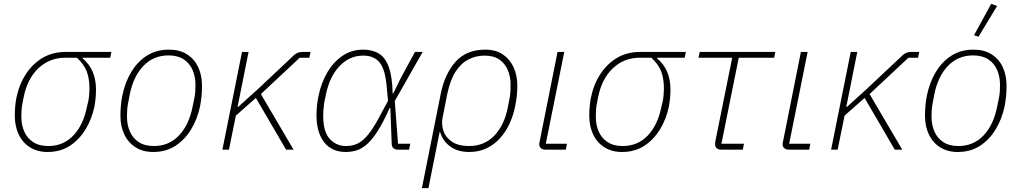

<svg xmlns="http://www.w3.org/2000/svg" viewBox="-20 -778 5309 998"><path d="M553 -478H410V-474Q444 -446 461.5 -405.5Q479 -365 479 -313Q479 -291 477 -269Q475 -247 471 -225Q458 -161 425.5 -107Q393 -53 343.5 -20.5Q294 12 227 12Q174 12 135.5 -12.5Q97 -37 77 -79.5Q57 -122 57 -176Q57 -200 59 -223.5Q61 -247 65 -268Q79 -338 114 -392Q149 -446 201 -477Q253 -508 321 -508H559ZM380 -478H320Q238 -478 180 -423.5Q122 -369 103 -273L96 -237Q93 -222 92 -205.5Q91 -189 91 -171Q91 -129 106 -94.5Q121 -60 152 -39.5Q183 -19 231 -19Q309 -19 361 -73.5Q413 -128 432 -223L439 -253Q442 -268 443.5 -285.5Q445 -303 445 -318Q445 -369 431 -406Q417 -443 380 -478Z M776 12Q723 12 684.5 -12.5Q646 -37 626 -79.5Q606 -122 606 -176Q606 -204 608.5 -230.5Q611 -257 616 -282Q630 -350 662.5 -404Q695 -458 744 -489Q793 -520 859 -520Q913 -520 951.5 -496Q990 -472 1010 -429.5Q1030 -387 1030 -332Q1030 -305 1027.5 -278Q1025 -251 1020 -226Q1006 -159 973 -105Q940 -51 891 -19.5Q842 12 776 12ZM780 -19Q858 -19 910 -73.5Q962 -128 981 -223L991 -272Q994 -287 995 -303.5Q996 -320 996 -337Q996 -379 981 -414Q966 -449 935 -469.5Q904 -490 856 -490Q778 -490 725.5 -435.5Q673 -381 654 -285L645 -237Q642 -222 641 -205.5Q640 -189 640 -171Q640 -129 655 -94.5Q670 -60 701 -39.5Q732 -19 780 -19Z M1467 0 1310 -269 1206 -177 1170 0H1136L1238 -508H1272L1215 -223H1219L1324 -318L1510 -493Q1520 -501 1529.5 -504.5Q1539 -508 1552 -508H1594L1588 -478H1538L1336 -289L1506 0Z M2113 -31 2106 0H2050Q2033 0 2024.5 -8Q2016 -16 2016 -32L2009 -216H2005Q1973 -144 1944.5 -99Q1916 -54 1889.5 -30Q1863 -6 1835.5 3Q1808 12 1776 12Q1730 12 1696 -10Q1662 -32 1643.5 -75Q1625 -118 1625 -178Q1625 -203 1627.5 -227.5Q1630 -252 1635 -276Q1648 -344 1680 -399.5Q1712 -455 1759.5 -487.5Q1807 -520 1868 -520Q1916 -520 1949.5 -499.5Q1983 -479 2001 -429.5Q2019 -380 2021 -292H2024L2062 -370L2137 -508H2177L2032 -253L2049 -31ZM1779 -19Q1812 -19 1839.5 -32Q1867 -45 1896.5 -82Q1926 -119 1964 -193L1997 -254L1991 -316Q1984 -414 1954.5 -451.5Q1925 -489 1868 -489Q1797 -489 1745 -434.5Q1693 -380 1674 -286L1665 -242Q1663 -227 1661.5 -211Q1660 -195 1660 -176Q1660 -94 1693.5 -56.5Q1727 -19 1779 -19Z M2173 200 2270 -286Q2291 -393 2347.5 -456.5Q2404 -520 2503 -520Q2556 -520 2592.5 -496Q2629 -472 2649 -429.5Q2669 -387 2669 -333Q2669 -307 2666.5 -282Q2664 -257 2659 -232Q2650 -183 2630 -138.5Q2610 -94 2579.5 -60Q2549 -26 2509 -7Q2469 12 2419 12Q2360 12 2321 -16Q2282 -44 2268 -91H2265L2207 200ZM2418 -19Q2498 -19 2550 -73.5Q2602 -128 2620 -222L2629 -269Q2632 -285 2633 -302Q2634 -319 2634 -338Q2634 -380 2619.5 -414Q2605 -448 2575.5 -468.5Q2546 -489 2499 -489Q2454 -489 2415 -469Q2376 -449 2348 -405.5Q2320 -362 2305 -290L2280 -164Q2274 -131 2285 -97.5Q2296 -64 2329 -41.5Q2362 -19 2418 -19Z M2927 -31 2921 0H2817Q2801 0 2792 -7.5Q2783 -15 2783 -29Q2783 -34 2784 -38.5Q2785 -43 2786 -47L2878 -508H2913L2817 -31Z M3539 -478H3396V-474Q3430 -446 3447.5 -405.5Q3465 -365 3465 -313Q3465 -291 3463 -269Q3461 -247 3457 -225Q3444 -161 3411.5 -107Q3379 -53 3329.5 -20.5Q3280 12 3213 12Q3160 12 3121.5 -12.5Q3083 -37 3063 -79.5Q3043 -122 3043 -176Q3043 -200 3045 -223.5Q3047 -247 3051 -268Q3065 -338 3100 -392Q3135 -446 3187 -477Q3239 -508 3307 -508H3545ZM3366 -478H3306Q3224 -478 3166 -423.5Q3108 -369 3089 -273L3082 -237Q3079 -222 3078 -205.5Q3077 -189 3077 -171Q3077 -129 3092 -94.5Q3107 -60 3138 -39.5Q3169 -19 3217 -19Q3295 -19 3347 -73.5Q3399 -128 3418 -223L3425 -253Q3428 -268 3429.5 -285.5Q3431 -303 3431 -318Q3431 -369 3417 -406Q3403 -443 3366 -478Z M3841 0H3731Q3714 0 3705.5 -7.5Q3697 -15 3697 -29Q3697 -34 3697.5 -38.5Q3698 -43 3699 -47L3786 -478H3611L3617 -508H4010L4004 -478H3820L3730 -31H3847Z M4192 -31 4186 0H4082Q4066 0 4057 -7.5Q4048 -15 4048 -29Q4048 -34 4049 -38.5Q4050 -43 4051 -47L4143 -508H4178L4082 -31Z M4631 0 4474 -269 4370 -177 4334 0H4300L4402 -508H4436L4379 -223H4383L4488 -318L4674 -493Q4684 -501 4693.5 -504.5Q4703 -508 4716 -508H4758L4752 -478H4702L4500 -289L4670 0Z M4958 12Q4905 12 4866.5 -12.5Q4828 -37 4808 -79.5Q4788 -122 4788 -176Q4788 -204 4790.5 -230.5Q4793 -257 4798 -282Q4812 -350 4844.5 -404Q4877 -458 4926 -489Q4975 -520 5041 -520Q5095 -520 5133.5 -496Q5172 -472 5192 -429.5Q5212 -387 5212 -332Q5212 -305 5209.5 -278Q5207 -251 5202 -226Q5188 -159 5155 -105Q5122 -51 5073 -19.5Q5024 12 4958 12ZM4962 -19Q5040 -19 5092 -73.5Q5144 -128 5163 -223L5173 -272Q5176 -287 5177 -303.5Q5178 -320 5178 -337Q5178 -379 5163 -414Q5148 -449 5117 -469.5Q5086 -490 5038 -490Q4960 -490 4907.5 -435.5Q4855 -381 4836 -285L4827 -237Q4824 -222 4823 -205.5Q4822 -189 4822 -171Q4822 -129 4837 -94.5Q4852 -60 4883 -39.5Q4914 -19 4962 -19ZM5163 -747 5066 -587 5043 -595 5132 -758Z"/></svg>

Font: IBM Plex Sans ExtraLight
Style: Italic
Weight: 250
Italic angle: -11.31°
Designer: Mike Abbink, Paul van der Laan, Pieter van Rosmalen
Foundry: Bold Monday
Version: Version 3.201